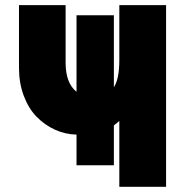

<svg xmlns="http://www.w3.org/2000/svg" viewBox="-20 -720 720 740"><path d="M274.9 -661.1H418.9V-383.8Q439.9 -415.5 439.9 -488.8V-700.2H620.1V0H439.9V-253.9Q425.3 -241.2 418.9 -236.8V-83H274.9V-201.2Q231.4 -202.1 191.7 -220.2Q151.9 -238.3 120.8 -270.3Q89.8 -302.2 71.5 -351.1Q53.2 -399.9 53.2 -458V-700.2H232.9V-478Q232.9 -399.9 274.9 -366.2Z"/></svg>

Font: LT Superior Black
Style: Regular
Weight: 900
Designer: Daniel Lyons
Foundry: LyonsType
Version: Version 2.005